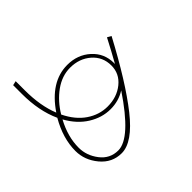

<svg xmlns="http://www.w3.org/2000/svg" viewBox="-105 -701 916 916"><g transform="rotate(45 353.0 -243.0)"><path d="M203 -498Q406 -390 519.5 -300.5Q633 -211 633 -137Q633 -73 582 -30.5Q531 12 469 12Q384 12 296 -39Q211 0 96 0H37L32 -22H93Q199 -22 275 -53Q151 -137 151 -251Q151 -320 194 -367.5Q237 -415 302 -415H309Q254 -446 192 -478ZM170 -251Q170 -196 205.5 -146.5Q241 -97 298 -63Q362 -94 395 -142.5Q428 -191 428 -247Q428 -310 392.5 -354Q357 -398 302 -398Q244 -398 207 -355.5Q170 -313 170 -251ZM469 -10Q522 -10 567 -44.5Q612 -79 612 -135Q612 -218 419 -347Q447 -303 447 -248Q447 -191 414.5 -138.5Q382 -86 319 -51Q395 -10 469 -10Z"/></g></svg>

Font: FiraGO Thin
Style: Regular
Weight: 100
Designer: bBox Type
Foundry: bBox Type GmbH
Version: Version 1.001;PS 001.001;hotconv 1.0.88;makeotf.lib2.5.64775